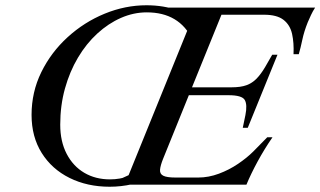

<svg xmlns="http://www.w3.org/2000/svg" viewBox="-20 -702 1218 730"><path d="M390 0 469 -36 708 -625 604 -673H1178Q1169 -659 1162.5 -645Q1156 -631 1150 -617Q1136 -582 1129.5 -551Q1123 -520 1116 -496H1096Q1098 -539 1090.5 -573Q1083 -607 1058 -626.5Q1033 -646 984 -646H822L710 -370H860Q895 -370 917 -378Q939 -386 955.5 -403Q972 -420 988 -447L1015 -494H1035L922 -216H903L913 -264Q921 -304 910.5 -322Q900 -340 849 -340H698L600 -98Q590 -73 588.5 -57Q587 -41 600.5 -34Q614 -27 647 -27H734Q773 -27 812 -41.5Q851 -56 885 -79Q919 -102 943 -126L996 -180H1016Q985 -135 959.5 -88Q934 -41 917 0ZM397 8Q312 8 244.5 -25.5Q177 -59 138.5 -120.5Q100 -182 100 -265Q100 -352 137 -427.5Q174 -503 237 -560.5Q300 -618 378 -650Q456 -682 537 -682Q603 -682 657.5 -662Q712 -642 752 -605L712 -551Q687 -603 643.5 -629Q600 -655 538 -655Q488 -655 440 -634Q392 -613 350 -574.5Q308 -536 276.5 -483Q245 -430 227 -365.5Q209 -301 209 -228Q209 -164 233.5 -117Q258 -70 300.5 -45Q343 -20 398 -20Q436 -20 470.5 -32.5Q505 -45 537 -67L565 -29Q525 -11 482.5 -1.5Q440 8 397 8Z"/></svg>

Font: Ibarra Real Nova Medium
Style: Italic
Weight: 500
Italic angle: -22°
Designer: Jose Maria Ribagorda & Octavio Pardo
Foundry: Octavio Pardo
Version: Version 2.000